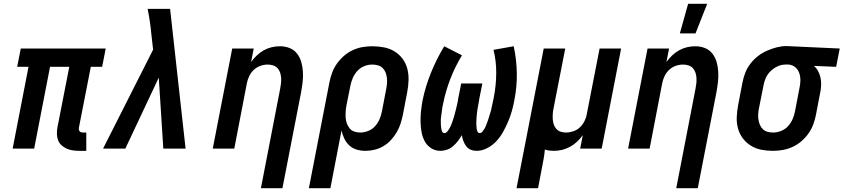

<svg xmlns="http://www.w3.org/2000/svg" viewBox="-20 -787 4468 1017"><path d="M437 12H400Q383 12 365.5 9.5Q348 7 333.5 0.5Q319 -6 306.5 -17Q294 -28 288 -43.5Q282 -59 281.5 -76Q281 -93 284 -111L347 -433H245L161 0H47L131 -433H71L90 -530H540L521 -433H461L398 -111Q397 -106 397.5 -101Q398 -96 401.5 -92Q405 -88 409.5 -86.5Q414 -85 419 -85H437Z M644 0H526L791 -524L782 -603Q779 -637 774 -671.5Q769 -706 762 -740H881L963 0H845L821 -376Z M1362 210 1464 -317Q1467 -332 1468.5 -346.5Q1470 -361 1469 -375.5Q1468 -390 1463.5 -403Q1459 -416 1450 -426Q1441 -436 1427 -440.5Q1413 -445 1398 -445Q1379 -445 1360 -438.5Q1341 -432 1325.5 -418Q1310 -404 1301 -385.5Q1292 -367 1288 -348L1221 0H1107L1210 -530H1324L1310 -459Q1324 -478 1341 -494Q1358 -510 1378 -521Q1398 -532 1419.5 -537Q1441 -542 1463 -542Q1490 -542 1514 -532.5Q1538 -523 1553.5 -503Q1569 -483 1576 -458Q1583 -433 1584.5 -406.5Q1586 -380 1583 -353Q1580 -326 1575 -299L1476 210Z M1616 210 1725 -351Q1730 -377 1739.5 -402.5Q1749 -428 1765 -450.5Q1781 -473 1802.5 -491.5Q1824 -510 1849 -521.5Q1874 -533 1900 -537.5Q1926 -542 1952 -542Q1984 -542 2014.5 -536Q2045 -530 2070 -514.5Q2095 -499 2112.5 -475.5Q2130 -452 2137.5 -423Q2145 -394 2144 -362Q2143 -330 2137 -299L2114 -179Q2109 -155 2101.5 -131.5Q2094 -108 2081 -86Q2068 -64 2050.5 -45Q2033 -26 2011 -13Q1989 0 1964.5 6Q1940 12 1917 12Q1892 12 1869.5 5.5Q1847 -1 1830.5 -16.5Q1814 -32 1804 -52.5Q1794 -73 1789 -96L1730 210ZM1888 -85Q1909 -85 1930.5 -93.5Q1952 -102 1967 -119Q1982 -136 1990.5 -156Q1999 -176 2003 -197L2026 -317Q2029 -332 2030 -347.5Q2031 -363 2029 -377.5Q2027 -392 2021.5 -405Q2016 -418 2006 -427.5Q1996 -437 1981.5 -441Q1967 -445 1951 -445Q1930 -445 1909 -436.5Q1888 -428 1873 -411.5Q1858 -395 1849 -374.5Q1840 -354 1836 -333L1815 -228Q1812 -212 1811 -195.5Q1810 -179 1811 -163Q1812 -147 1817.5 -132.5Q1823 -118 1832.5 -106.5Q1842 -95 1857 -90Q1872 -85 1888 -85Z M2313 12Q2285 12 2263 -2.5Q2241 -17 2229 -40Q2217 -63 2212.5 -89.5Q2208 -116 2207.5 -143Q2207 -170 2210 -198Q2213 -226 2218 -254Q2233 -328 2262.5 -401Q2292 -474 2333 -542L2427 -494Q2390 -433 2365 -368Q2340 -303 2327 -237Q2325 -229 2323.5 -220.5Q2322 -212 2321 -203.5Q2320 -195 2319 -187Q2318 -179 2316.5 -170.5Q2315 -162 2315 -154Q2315 -146 2315 -137.5Q2315 -129 2315.5 -121Q2316 -113 2317.5 -105Q2319 -97 2322.5 -89.5Q2326 -82 2334 -82Q2342 -82 2348.5 -89.5Q2355 -97 2359.5 -104.5Q2364 -112 2367.5 -120Q2371 -128 2374 -136Q2377 -144 2379.5 -152Q2382 -160 2384.5 -168Q2387 -176 2389 -184Q2391 -192 2393 -200Q2395 -208 2397 -216Q2399 -224 2401 -232.5Q2403 -241 2404.5 -249Q2406 -257 2407 -265L2423 -345H2535L2519 -265Q2518 -257 2516.5 -249Q2515 -241 2513.5 -233Q2512 -225 2510.5 -216.5Q2509 -208 2508 -200Q2507 -192 2506 -184Q2505 -176 2504.5 -168Q2504 -160 2503.5 -152Q2503 -144 2503 -136Q2503 -128 2503.5 -120Q2504 -112 2505 -104.5Q2506 -97 2509.5 -89.5Q2513 -82 2521 -82Q2529 -82 2535.5 -90Q2542 -98 2546.5 -105.5Q2551 -113 2554 -121Q2557 -129 2560 -137Q2563 -145 2566 -153.5Q2569 -162 2571 -170Q2573 -178 2576 -186Q2579 -194 2581 -202.5Q2583 -211 2584.5 -219Q2586 -227 2588 -235.5Q2590 -244 2591.5 -252Q2593 -260 2595 -268Q2608 -334 2608.5 -398.5Q2609 -463 2594 -523L2701 -542Q2716 -474 2717.5 -401Q2719 -328 2704 -254Q2699 -226 2691 -198Q2683 -170 2671.5 -143Q2660 -116 2645.5 -89.5Q2631 -63 2610 -40Q2589 -17 2561 -2.5Q2533 12 2505 12Q2488 12 2473.5 6Q2459 0 2449.5 -12.5Q2440 -25 2434.5 -40Q2429 -55 2426 -71Q2417 -55 2405.5 -40Q2394 -25 2379.5 -12.5Q2365 0 2347.5 6Q2330 12 2313 12Z M2716 210 2860 -530H2974L2912 -213Q2909 -198 2908 -183.5Q2907 -169 2908 -154.5Q2909 -140 2913.5 -127Q2918 -114 2927 -104Q2936 -94 2949.5 -89.5Q2963 -85 2978 -85Q2997 -85 3016.5 -91.5Q3036 -98 3051 -112Q3066 -126 3075.5 -144.5Q3085 -163 3088 -182L3156 -530H3270L3167 0H3053L3067 -71Q3053 -52 3036 -36Q3019 -20 2998.5 -9Q2978 2 2956.5 7Q2935 12 2913 12Q2901 12 2889 10.5Q2877 9 2866 5Q2864 30 2859.5 55Q2855 80 2850 105L2830 210Z M3562 210 3664 -317Q3667 -332 3668.5 -346.5Q3670 -361 3669 -375.5Q3668 -390 3663.5 -403Q3659 -416 3650 -426Q3641 -436 3627 -440.5Q3613 -445 3598 -445Q3579 -445 3560 -438.5Q3541 -432 3525.5 -418Q3510 -404 3501 -385.5Q3492 -367 3488 -348L3421 0H3307L3410 -530H3524L3510 -459Q3524 -478 3541 -494Q3558 -510 3578 -521Q3598 -532 3619.5 -537Q3641 -542 3663 -542Q3690 -542 3714 -532.5Q3738 -523 3753.5 -503Q3769 -483 3776 -458Q3783 -433 3784.5 -406.5Q3786 -380 3783 -353Q3780 -326 3775 -299L3676 210Z M3581 -610 3625 -767H3726L3664 -610Z M4074 12Q4042 12 4012 6Q3982 0 3957 -15.5Q3932 -31 3914.5 -54.5Q3897 -78 3889 -107Q3881 -136 3882.5 -168Q3884 -200 3890 -231L3913 -351Q3918 -377 3928 -402.5Q3938 -428 3955.5 -450.5Q3973 -473 3995 -490Q4017 -507 4043 -518.5Q4069 -530 4095 -536.5Q4121 -543 4146 -543Q4152 -543 4157 -542.5Q4162 -542 4167 -542L4428 -530L4409 -433L4291 -438Q4305 -426 4313.5 -410Q4322 -394 4326 -376Q4330 -358 4329.5 -338Q4329 -318 4325 -299L4302 -179Q4297 -153 4287.5 -127.5Q4278 -102 4262 -79.5Q4246 -57 4224.5 -38.5Q4203 -20 4177.5 -8.5Q4152 3 4126 7.5Q4100 12 4074 12ZM4075 -85Q4096 -85 4117.5 -93.5Q4139 -102 4154 -118.5Q4169 -135 4178 -155.5Q4187 -176 4191 -197L4214 -317Q4219 -338 4219.5 -359Q4220 -380 4214 -398.5Q4208 -417 4193.5 -430Q4179 -443 4158 -445H4139Q4119 -445 4098.5 -435.5Q4078 -426 4061.5 -410Q4045 -394 4036 -373.5Q4027 -353 4024 -333L4000 -213Q3997 -198 3996 -182.5Q3995 -167 3997.5 -152.5Q4000 -138 4005.5 -125Q4011 -112 4021 -102.5Q4031 -93 4045 -89Q4059 -85 4075 -85Z"/></svg>

Font: Lode Term
Style: Bold Italic
Weight: 700
Italic angle: -11°
Monospace: yes
Designer: Belleve Invis
Foundry: Belleve Invis
Version: Version 29.2.0